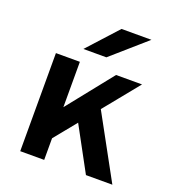

<svg xmlns="http://www.w3.org/2000/svg" viewBox="-133 -836 854 940"><g transform="rotate(20 294.0 -366.0)"><path d="M168.4 -70V-231.2L391.6 -511H526.8ZM78.2 0V-511H203V0ZM420.6 0 272.6 -272.8 354 -373.2 558.2 0ZM197.6 -576 339.6 -732H495.4L317.4 -576Z"/></g></svg>

Font: Overpass
Style: Regular
Weight: 400
Designer: Delve Withrington, Dave Bailey, Thomas Jockin
Foundry: Delve Fonts LLC
Version: Version 4.000